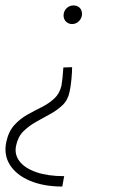

<svg xmlns="http://www.w3.org/2000/svg" viewBox="-39 -487 426 703"><path d="M225 -241Q225 -222 222.5 -196Q220 -170 216 -152Q210 -121 190 -102Q170 -83 144 -69Q118 -55 92.5 -40.5Q67 -26 47 -6.5Q27 13 20 46Q13 78 32.5 103.5Q52 129 94 143.5Q136 158 196 158L189 196Q121 196 71 175Q21 154 -2.5 117Q-26 80 -16 33Q-8 -5 13 -28.5Q34 -52 61 -67Q88 -82 114 -95Q140 -108 159.5 -126Q179 -144 186 -173Q188 -184 190 -203Q192 -222 193 -240ZM230 -467Q240 -467 247.5 -462.5Q255 -458 258.5 -450Q262 -442 261 -431Q259 -418 249 -408.5Q239 -399 225 -399Q215 -399 207.5 -404Q200 -409 196.5 -417Q193 -425 194 -435Q196 -449 206 -458Q216 -467 230 -467Z"/></svg>

Font: Ysabeau Infant ExtraLight
Style: Italic
Weight: 250
Italic angle: -12°
Designer: Christian Thalmann (Catharsis Fonts)
Version: Version 2.001;gftools[0.9.30]; featfreeze: ss01,ss02,lnum